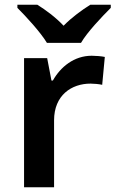

<svg xmlns="http://www.w3.org/2000/svg" viewBox="-20 -786 485 806"><path d="M177 -606H320C346 -651 408 -716 445 -753V-766H359C324 -744 282 -714 247 -678C213 -714 172 -744 137 -766H53V-753C90 -716 150 -651 177 -606ZM365 -552C291 -552 234 -505 202 -448H196L178 -542H81V0H207V-281C207 -386 280 -435 360 -435C374 -435 396 -433 409 -430L420 -547C406 -550 382 -552 365 -552Z"/></svg>

Font: Noto Sans Sinhala SemiBold
Style: Regular
Weight: 600
Designer: Jelle Bosma - Monotype Design Team
Foundry: Monotype Imaging Inc.
Version: Version 2.006